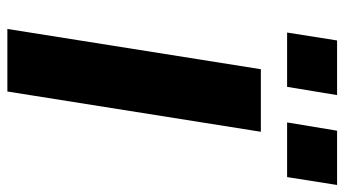

<svg xmlns="http://www.w3.org/2000/svg" viewBox="-232 -726 957 534"><g transform="rotate(90 247.0 -458.5)"><path d="M60 0 172 -705H346L234 0ZM320 -778 343 -917H494L472 -778ZM70 -778 92 -917H244L221 -778Z"/></g></svg>

Font: Nunito Sans 7pt SemiExpanded ExtraBold
Style: Italic
Weight: 800
Width: 6
Italic angle: -9°
Designer: Vernon Adams
Foundry: Vernon Adams
Version: Version 3.101;gftools[0.9.27]